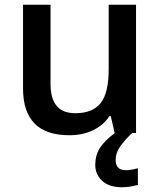

<svg xmlns="http://www.w3.org/2000/svg" viewBox="-20 -560 675 809"><path d="M272 9.8Q77.1 9.8 77.1 -187V-540H192.9V-207Q192.9 -145.5 218.3 -114.3Q243.7 -83 297.9 -83Q370.1 -83 404.3 -126Q438.5 -168.9 438 -271V-540H553.2V0H537.1Q503.4 32.2 485.4 58.6Q467.3 85 467.3 113.8Q467.3 157.2 510.3 157.2Q531.2 157.2 561 148.9V219.2Q527.3 229 493.2 229Q438 228.5 409.7 201.2Q381.3 173.8 381.3 134.8Q381.3 95.7 399.9 64.9Q418.5 34.7 464.4 0H462.9L446.8 -70.8H440.9Q417 -33.2 373 -11.7Q329.1 9.8 272 9.8Z"/></svg>

Font: OpenSans-Semibold
Style: Regular
Weight: 600
Foundry: Ascender Corporation
Version: Version 1.10